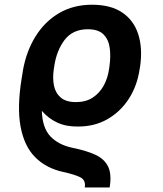

<svg xmlns="http://www.w3.org/2000/svg" viewBox="-20 -573 699 825"><path d="M451.2 232.4H344.2Q349.6 201.7 325.7 189.2Q301.8 176.8 250 165.5Q177.7 149.4 131.1 102.5Q84.5 55.7 68.6 -27.8Q52.7 -111.3 73.2 -236.8L77.1 -260.3L78.1 -268.1Q92.8 -352.5 132.6 -416.5Q172.4 -480.5 233.9 -516.6Q295.4 -552.7 375.5 -552.7Q455.6 -552.7 505.1 -519.3Q554.7 -485.8 574 -426Q593.3 -366.2 582 -287.1L579.6 -273.9Q569.3 -204.1 533.7 -148.7Q498 -93.3 441.9 -61Q385.7 -28.8 313.5 -29.3Q263.7 -28.8 225.8 -46.4Q188 -64 159.7 -96.7Q162.1 -23.4 196.5 12.9Q231 49.3 291 62Q351.6 74.2 390.4 92.3Q429.2 110.4 444.8 143.3Q460.4 176.3 451.2 232.4ZM306.6 -134.3Q349.1 -134.3 378.7 -153.8Q408.2 -173.3 425.5 -205.1Q442.9 -236.8 448.2 -273.9L450.2 -287.1Q456.5 -331.5 451.4 -367.7Q446.3 -403.8 424.3 -425.5Q402.3 -447.3 357.4 -447.3Q292.5 -447.3 257.6 -401.4Q222.7 -355.5 212.9 -287.1L210.9 -273.9Q205.6 -236.8 211.9 -205.1Q218.3 -173.3 241 -153.8Q263.7 -134.3 306.6 -134.3Z"/></svg>

Font: Inter Semi Bold
Style: Italic
Weight: 600
Italic angle: -9.39999°
Designer: Rasmus Andersson
Foundry: rsms
Version: Version 4.000;git-3c8e0fc